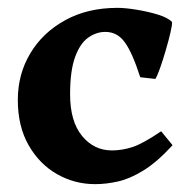

<svg xmlns="http://www.w3.org/2000/svg" viewBox="-20 -451 469 484"><path d="M415 -85Q376 -42.5 342 -21.5Q308.1 -0.5 278.1 6.3Q248 13.2 219.7 13.2Q168 13.2 123.5 -12.2Q79.1 -37.6 52 -85.2Q24.9 -132.8 24.9 -199.2Q24.9 -263.7 56.2 -316.2Q87.4 -368.7 144 -399.9Q200.7 -431.2 275.9 -431.2Q295.9 -431.2 324.5 -426.5Q353 -421.9 378.4 -414.1Q403.8 -406.2 413.6 -395.5Q414.6 -390.1 409.9 -369.9Q405.3 -349.6 397.9 -324.5Q390.6 -299.3 383.3 -278.8Q376 -258.3 371.6 -252L333.5 -256.3Q314 -317.4 294.9 -344Q275.9 -370.6 245.6 -370.6Q222.7 -370.6 202.1 -356Q181.6 -341.3 169.2 -306.9Q156.7 -272.5 156.7 -213.4Q156.7 -145 186.8 -108.4Q216.8 -71.8 262.2 -71.8Q287.6 -71.8 314 -80.3Q340.3 -88.9 386.2 -120.1Z"/></svg>

Font: Dai Banna SIL
Style: Bold
Weight: 700
Designer: Victor Gaultney
Foundry: SIL International
Version: Version 4.000